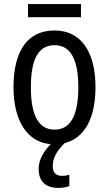

<svg xmlns="http://www.w3.org/2000/svg" viewBox="-20 -696 533 939"><path d="M376 -676H117V-612H376ZM238 117C238 79 254 46 296 4C396 -21 447 -122 447 -269C447 -450 371 -547 247 -547C114 -547 46 -446 46 -269C46 -106 113 0 228 9C193 44 169 87 169 129C169 190 201 223 267 223C289 223 305 219 319 214V158C311 161 300 164 283 164C254 164 238 148 238 117ZM131 -269C131 -404 166 -475 247 -475C326 -475 363 -404 363 -269C363 -134 326 -62 247 -62C167 -62 131 -135 131 -269Z"/></svg>

Font: Noto Sans Condensed
Style: Regular
Weight: 400
Width: 3
Designer: Monotype Design Team
Foundry: Monotype Imaging Inc.
Version: Version 2.013